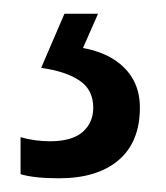

<svg xmlns="http://www.w3.org/2000/svg" viewBox="-20 -20 242 280"><path d="M184 137Q184 187 153 213.5Q122 240 66 240Q48 240 34 238.5Q20 237 10 234V180Q20 183 31 184.5Q42 186 53 186Q85 186 100.5 172.5Q116 159 116 137Q116 111 96 97.5Q76 84 40 79L74 0H123L101 50Q128 55 146.5 67Q165 79 174.5 96.5Q184 114 184 137Z"/></svg>

Font: Noto Sans ExtraCondensed
Style: Regular
Weight: 400
Width: 2
Designer: Monotype Design Team
Foundry: Monotype Imaging Inc.
Version: Version 2.013